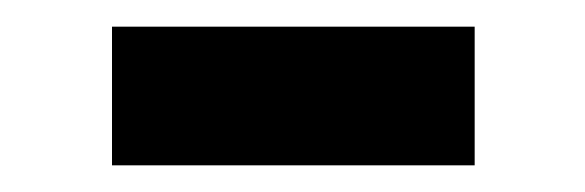

<svg xmlns="http://www.w3.org/2000/svg" viewBox="-20 -342 439 144"><path d="M64 -218V-322H336V-218Z"/></svg>

Font: Nunito Sans 7pt SemiCondensed
Style: Bold
Weight: 700
Width: 4
Designer: Vernon Adams
Foundry: Vernon Adams
Version: Version 3.101;gftools[0.9.27]